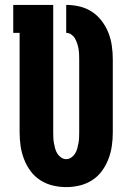

<svg xmlns="http://www.w3.org/2000/svg" viewBox="-20 -755 540 783"><path d="M250 8Q222 8 195 1.5Q168 -5 144.5 -20Q121 -35 104.5 -57.5Q88 -80 78 -106Q68 -132 64 -159.5Q60 -187 60 -215V-621H34V-735H197V-215Q197 -204 197.5 -193Q198 -182 200 -171Q202 -160 205 -149Q208 -138 214 -128.5Q220 -119 229.5 -112.5Q239 -106 250 -106Q261 -106 270.5 -112.5Q280 -119 286 -128.5Q292 -138 295 -149Q298 -160 300 -171Q302 -182 302.5 -193Q303 -204 303 -215V-513Q303 -524 302.5 -535Q302 -546 300 -557Q298 -568 294.5 -578.5Q291 -589 285.5 -598.5Q280 -608 270.5 -614.5Q261 -621 250 -621V-735Q278 -735 305 -728.5Q332 -722 355 -707Q378 -692 395 -669.5Q412 -647 422 -621.5Q432 -596 436 -568.5Q440 -541 440 -513V-215Q440 -187 436 -159.5Q432 -132 422 -106Q412 -80 395.5 -57.5Q379 -35 355.5 -20Q332 -5 305 1.5Q278 8 250 8Z"/></svg>

Font: Iosevka Slab Heavy
Style: Regular
Weight: 900
Monospace: yes
Designer: Belleve Invis
Foundry: Belleve Invis
Version: Version 11.1.0; ttfautohint (v1.8.3)